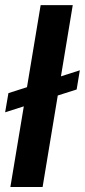

<svg xmlns="http://www.w3.org/2000/svg" viewBox="-40 -748 339 768"><path d="M279.3 -466.8 266.6 -390.1 -19.5 -298.8 -6.3 -375.5ZM251 -727.5 130.4 0H1.5L122.6 -727.5Z"/></svg>

Font: Inter Tight SemiBold
Style: Italic
Weight: 600
Italic angle: -9.39999°
Designer: Rasmus Andersson
Foundry: rsms
Version: Version 3.004